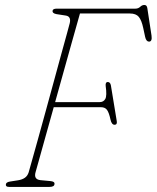

<svg xmlns="http://www.w3.org/2000/svg" viewBox="-20 -734 616 754"><path d="M186.5 -692Q188 -700 202.5 -700H511Q523 -700 530.5 -707.2Q538 -714.5 547 -714.5Q556.5 -714.5 558.5 -702.5L575 -594.5Q578.5 -570.5 565 -570.5Q554 -571 550 -589L542.5 -624Q536 -654.5 525 -667.8Q514 -681 490 -681H294Q293 -677 284 -645.5Q275 -614 261 -564Q247 -514 230.2 -453.8Q213.5 -393.5 196.5 -333H371.5Q386.5 -333 393.5 -345.5Q400.5 -358 395 -396.5Q393.5 -412 403 -412Q413 -412 415.5 -398.5L438.5 -258.5Q441 -244 430 -244Q418.5 -244 414 -264Q408 -292 400.2 -302.5Q392.5 -313 376.5 -313H191Q173 -249 157.5 -193.2Q142 -137.5 131.8 -101Q121.5 -64.5 120 -59Q111 -29.5 139 -26.5L177 -23Q195 -21.5 194 -12Q194 0 174.5 0H15.5Q2 0 3 -9.5Q3.5 -18.5 19 -21L51 -26Q67 -28.5 77.5 -35.8Q88 -43 92.5 -57Q94.5 -64 104 -97.8Q113.5 -131.5 127.8 -182.8Q142 -234 158.5 -294Q175 -354 191.2 -413.5Q207.5 -473 221.2 -523.5Q235 -574 244 -606.2Q253 -638.5 254 -643.5Q260 -670 237.5 -673L202 -678.5Q185 -681.5 186.5 -692Z"/></svg>

Font: Fraunces144ptSuperSoftThinItalic
Style: Italic
Weight: 100
Italic angle: -16°
Version: Version 1.000;[0bf87f6ff]